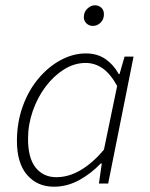

<svg xmlns="http://www.w3.org/2000/svg" viewBox="-20 -694 567 726"><path d="M184 12Q121 12 82.5 -32.5Q44 -77 44 -161Q44 -230 65.5 -290.5Q87 -351 124.5 -396Q162 -441 209 -466.5Q256 -492 305 -492Q348 -492 379 -470.5Q410 -449 429 -414H432L451 -480H485L389 0H354L365 -76H361Q325 -38 279.5 -13Q234 12 184 12ZM193 -24Q240 -24 285.5 -51Q331 -78 373 -128L423 -369Q397 -416 367.5 -436Q338 -456 304 -456Q261 -456 222 -431.5Q183 -407 152.5 -366.5Q122 -326 104 -274.5Q86 -223 86 -169Q86 -96 115 -60Q144 -24 193 -24ZM331 -596Q317 -596 307 -605.5Q297 -615 297 -629Q297 -649 310.5 -661.5Q324 -674 339 -674Q353 -674 363 -665Q373 -656 373 -640Q373 -621 360.5 -608.5Q348 -596 331 -596Z"/></svg>

Font: Source Sans 3 Light
Style: Italic
Weight: 300
Italic angle: -11°
Designer: Paul D. Hunt
Foundry: Adobe
Version: Version 3.046;hotconv 1.0.118;makeotfexe 2.5.65603